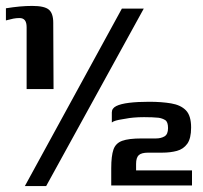

<svg xmlns="http://www.w3.org/2000/svg" viewBox="-22 -550 685 649"><path d="M68 -249V-458Q68 -474 62 -481.5Q56 -489 44 -489Q33 -489 23 -487Q13 -485 -2 -481V-522Q23 -526 44.5 -528Q66 -530 87 -530Q128 -530 143 -517.5Q158 -505 158 -473L159 -249ZM464 -521 134 79H62L390 -521ZM354 77Q354 62 354 47.5Q354 33 354 19Q354 -23 361.5 -44.5Q369 -66 391 -74Q413 -82 456 -82Q471 -82 481 -82Q491 -82 505 -82Q522 -82 534 -89Q546 -96 546 -117Q546 -138 536.5 -144Q527 -150 514 -152Q502 -153 492 -153.5Q482 -154 465 -154Q445 -154 429 -152.5Q413 -151 404 -149Q399 -148 389 -146.5Q379 -145 370 -142.5Q361 -140 356 -136V-170Q356 -184 371 -191.5Q386 -199 414.5 -202.5Q443 -206 482 -206Q524 -206 556.5 -200.5Q589 -195 606.5 -177Q624 -159 624 -119Q624 -82 611 -64Q598 -46 576 -40Q554 -34 526 -34Q517 -34 506.5 -34Q496 -34 479 -34Q456 -34 447 -25.5Q438 -17 438 4V26H627V77Z"/></svg>

Font: Genos Thin SemiBold
Style: Regular
Weight: 600
Version: Version 1.010